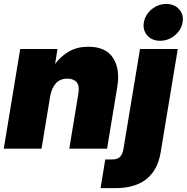

<svg xmlns="http://www.w3.org/2000/svg" viewBox="-20 -769 966 993"><path d="M238.8 -267.1 194.8 0H-0.5L84.5 -515.6H277.3L265.1 -438.5Q296.4 -480 338.4 -503.7Q380.4 -527.3 437 -527.3Q526.9 -527.3 564.5 -469.7Q602.1 -412.1 586.4 -318.8L533.7 0H338.4L385.7 -287.6Q392.1 -326.7 375.7 -344.5Q359.4 -362.3 328.6 -362.3Q290.5 -362.3 268.3 -337.2Q246.1 -312 238.8 -267.1ZM704.1 -515.6H899.4L811 18.6Q780.3 204.1 575.2 204.1H500L524.4 55.7H560.5Q586.4 55.7 600.1 42.7Q613.8 29.8 618.7 0ZM808.1 -558.1Q766.1 -558.1 741.7 -585.7Q717.3 -613.3 724.1 -653.3Q731 -693.4 764.4 -720.9Q797.9 -748.5 839.8 -748.5Q881.8 -748.5 906.5 -720.9Q931.2 -693.4 924.3 -653.3Q917.5 -613.3 883.8 -585.7Q850.1 -558.1 808.1 -558.1Z"/></svg>

Font: Inter Display Black
Style: Italic
Weight: 900
Italic angle: -9.39999°
Designer: Rasmus Andersson
Foundry: rsms
Version: Version 4.000;git-a52131595